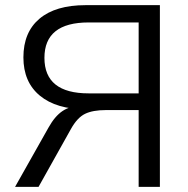

<svg xmlns="http://www.w3.org/2000/svg" viewBox="-20 -725 728 745"><path d="M38.5 0 168.4 -230.3Q192.9 -274.3 222.8 -294.3Q252.7 -314.3 293.7 -314.3H319.2L313.9 -300.9Q198.7 -300.9 134.7 -353.8Q70.8 -406.6 70.8 -502.4Q70.8 -599.8 133.2 -652.4Q195.6 -705 311.9 -705H600.4V0H518V-297.9H391.2Q340 -297.9 310 -283.3Q279.9 -268.6 255.6 -225.1L129.6 0ZM323.9 -362.7H518V-637.9H323.9Q152.4 -637.9 152.4 -500.5Q152.4 -362.7 323.9 -362.7Z"/></svg>

Font: Mulish ExtraLight
Style: Regular
Weight: 200
Designer: Vernon Adams
Foundry: Vernon Adams
Version: Version 3.603